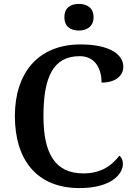

<svg xmlns="http://www.w3.org/2000/svg" viewBox="-20 -951 688 981"><path d="M383 -795C423 -795 458 -815 458 -863C458 -912 423 -931 383 -931C341 -931 309 -912 309 -863C309 -815 341 -795 383 -795ZM386 10C548 10 608 -61 608 -114C608 -133 600 -148 590 -156C556 -111 503 -65 406 -65C259 -65 202 -170 202 -358C202 -554 250 -664 387 -664C471 -664 499 -593 499 -529C568 -529 610 -562 610 -610C610 -674 538 -724 392 -724C171 -724 56 -574 56 -358C56 -137 166 10 386 10Z"/></svg>

Font: Noto Serif Yezidi SemiBold
Style: Regular
Weight: 600
Designer: Dalton Maag Ltd
Foundry: Dalton Maag Ltd
Version: Version 1.001